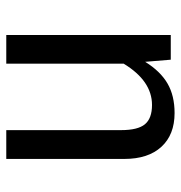

<svg xmlns="http://www.w3.org/2000/svg" viewBox="-2 -565 579 615"><g transform="rotate(-90 287.5 -257.5)"><path d="M482.9 -526.9V0H403.8L397 -82Q366.7 -33.2 327.6 -10.5Q288.6 12.2 232.9 12.2Q163.6 12.2 124.8 -30Q85.9 -72.3 85.9 -148.9V-526.9H178.2V-159.2Q178.2 -105.5 197 -82.8Q215.8 -60.1 258.8 -60.1Q335.9 -60.1 391.1 -150.9V-526.9Z"/></g></svg>

Font: FiraGO
Style: Regular
Weight: 400
Designer: bBox Type
Foundry: bBox Type GmbH
Version: Version 1.001;PS 001.001;hotconv 1.0.88;makeotf.lib2.5.64775